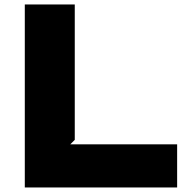

<svg xmlns="http://www.w3.org/2000/svg" viewBox="-20 -830 819 850"><path d="M764.2 -190.9V0H89.8V-810.1H311V-210.9L291 -190.9Z"/></svg>

Font: Sinkin Sans 900 X Black
Style: Regular
Weight: 950
Designer: Keith Bates
Foundry: K-Type
Version: Sinkin Sans (version 1.0)  by Keith Bates   •   © 2014   www